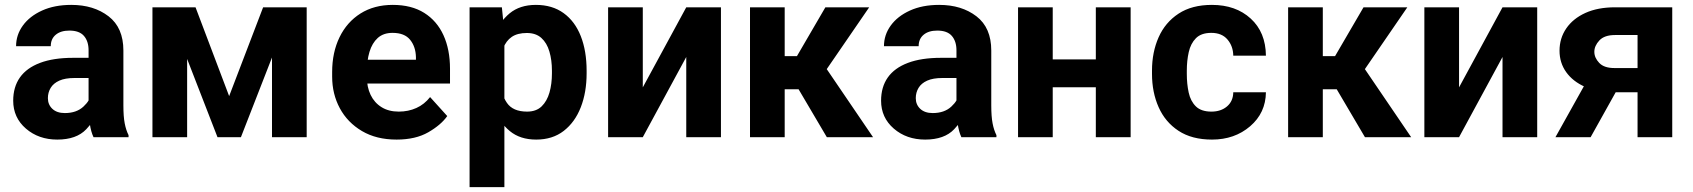

<svg xmlns="http://www.w3.org/2000/svg" viewBox="-20 -558 6887 781"><path d="M340.3 -121.1V-353.5Q340.3 -390.1 321.5 -411.9Q302.7 -433.6 262.2 -433.6Q227.1 -433.6 206.8 -416.7Q186.5 -399.9 186.5 -370.1H45.4Q45.4 -416 73 -454.1Q100.6 -492.2 151.1 -515.1Q201.7 -538.1 270 -538.1Q361.3 -538.1 421.6 -491.7Q481.9 -445.3 481.9 -352.5V-128.9Q481.9 -84 487.3 -56.2Q492.7 -28.3 502.9 -8.3V0H360.4Q350.1 -21.5 345.2 -54.7Q340.3 -87.9 340.3 -121.1ZM358.9 -322.8 359.9 -240.7H282.7Q245.1 -240.7 221.2 -230Q197.3 -219.2 186 -200.4Q174.8 -181.6 174.8 -158.7Q174.8 -132.3 193.1 -115.2Q211.4 -98.1 243.7 -98.1Q291 -98.1 319.3 -124.3Q347.7 -150.4 347.7 -174.3L385.3 -112.8Q370.6 -74.2 330.8 -32.2Q291 9.8 212.9 9.8Q137.2 9.8 85.4 -34.9Q33.7 -79.6 33.7 -148.4Q33.7 -204.1 61 -242.9Q88.4 -281.7 142.8 -302.2Q197.3 -322.8 277.3 -322.8Z M912.1 -167 1050.3 -528.3H1166L960 0H864.7L659.7 -528.3H775.4ZM741.2 -528.3V0H600.1V-528.3ZM1086.4 0V-528.3H1227.5V0Z M1593.3 9.8Q1511.2 9.8 1452.4 -24.9Q1393.6 -59.6 1362.3 -117.7Q1331.1 -175.8 1331.1 -246.1V-265.1Q1331.1 -344.7 1361.1 -406.5Q1391.1 -468.3 1446.5 -503.2Q1502 -538.1 1577.6 -538.1Q1653.8 -538.1 1705.6 -505.6Q1757.3 -473.1 1783.9 -414.8Q1810.5 -356.4 1810.5 -278.3V-218.3H1391.6V-314.9H1671.9V-325.7Q1670.9 -368.2 1648.2 -396.2Q1625.5 -424.3 1576.7 -424.3Q1539.6 -424.3 1516.6 -403.6Q1493.7 -382.8 1482.9 -346.9Q1472.2 -311 1472.2 -265.1V-246.1Q1472.2 -204.1 1487.5 -172.1Q1502.9 -140.1 1532 -122.1Q1561 -104 1602.1 -104Q1641.1 -104 1673.6 -118.7Q1706.1 -133.3 1729.5 -163.1L1799.3 -85.9Q1773.9 -49.8 1722.2 -20Q1670.4 9.8 1593.3 9.8Z M2031.7 -426.8V203.1H1890.1V-528.3H2021.5ZM2366.2 -270V-259.8Q2366.2 -182.6 2342.5 -121.8Q2318.8 -61 2273.2 -25.6Q2227.5 9.8 2161.1 9.8Q2095.7 9.8 2053.7 -24.9Q2011.7 -59.6 1988.3 -118.7Q1964.8 -177.7 1955.1 -251V-271.5Q1964.8 -348.6 1988 -408.9Q2011.2 -469.2 2053 -503.7Q2094.7 -538.1 2159.7 -538.1Q2226.6 -538.1 2272.7 -504.6Q2318.8 -471.2 2342.5 -410.9Q2366.2 -350.6 2366.2 -270ZM2225.1 -259.8V-270Q2225.1 -313.5 2214.8 -348.4Q2204.6 -383.3 2182.1 -403.6Q2159.7 -423.8 2123 -423.8Q2085 -423.8 2061.8 -408Q2038.6 -392.1 2027.3 -362.5Q2016.1 -333 2014.2 -292V-230Q2017.6 -175.3 2042 -139.6Q2066.4 -104 2124 -104Q2161.1 -104 2183.1 -125.2Q2205.1 -146.5 2215.1 -181.6Q2225.1 -216.8 2225.1 -259.8Z M2594.7 -202.6 2771.5 -528.3H2912.6V0H2771.5V-326.2L2594.7 0H2453.6V-528.3H2594.7Z M3171.9 -528.3V0H3030.8V-528.3ZM3515.6 -528.3 3286.6 -194.8H3146L3128.4 -329.6H3221.7L3337.4 -528.3ZM3343.3 0 3212.9 -221.2 3334 -290 3531.3 0Z M3870.6 -121.1V-353.5Q3870.6 -390.1 3851.8 -411.9Q3833 -433.6 3792.5 -433.6Q3757.3 -433.6 3737.1 -416.7Q3716.8 -399.9 3716.8 -370.1H3575.7Q3575.7 -416 3603.3 -454.1Q3630.9 -492.2 3681.4 -515.1Q3731.9 -538.1 3800.3 -538.1Q3891.6 -538.1 3951.9 -491.7Q4012.2 -445.3 4012.2 -352.5V-128.9Q4012.2 -84 4017.6 -56.2Q4022.9 -28.3 4033.2 -8.3V0H3890.6Q3880.4 -21.5 3875.5 -54.7Q3870.6 -87.9 3870.6 -121.1ZM3889.2 -322.8 3890.1 -240.7H3813Q3775.4 -240.7 3751.5 -230Q3727.5 -219.2 3716.3 -200.4Q3705.1 -181.6 3705.1 -158.7Q3705.1 -132.3 3723.4 -115.2Q3741.7 -98.1 3773.9 -98.1Q3821.3 -98.1 3849.6 -124.3Q3877.9 -150.4 3877.9 -174.3L3915.5 -112.8Q3900.9 -74.2 3861.1 -32.2Q3821.3 9.8 3743.2 9.8Q3667.5 9.8 3615.7 -34.9Q3564 -79.6 3564 -148.4Q3564 -204.1 3591.3 -242.9Q3618.7 -281.7 3673.1 -302.2Q3727.5 -322.8 3807.6 -322.8Z M4482.9 -316.4V-203.1H4216.3V-316.4ZM4262.2 -528.3V0H4121.1V-528.3ZM4579.1 -528.3V0H4437.5V-528.3Z M4907.7 -104Q4946.3 -104 4971.2 -125.2Q4996.1 -146.5 4996.6 -182.6H5129.4Q5128.4 -98.6 5065.2 -44.4Q5002 9.8 4910.2 9.8Q4828.1 9.8 4773.9 -25.9Q4719.7 -61.5 4692.9 -122.1Q4666 -182.6 4666 -257.3V-271Q4666 -345.7 4692.9 -406.3Q4719.7 -466.8 4773.9 -502.4Q4828.1 -538.1 4909.7 -538.1Q5006.8 -538.1 5067.6 -482.4Q5128.4 -426.8 5129.4 -331.5H4996.6Q4996.1 -370.1 4973.1 -397.2Q4950.2 -424.3 4907.2 -424.3Q4866.2 -424.3 4844.7 -402.6Q4823.2 -380.9 4815.4 -345.7Q4807.6 -310.5 4807.6 -271V-257.3Q4807.6 -216.8 4815.2 -181.6Q4822.8 -146.5 4844.5 -125.2Q4866.2 -104 4907.7 -104Z M5360.8 -528.3V0H5219.7V-528.3ZM5704.6 -528.3 5475.6 -194.8H5335L5317.4 -329.6H5410.6L5526.4 -528.3ZM5532.2 0 5401.9 -221.2 5523 -290 5720.2 0Z M5915 -202.6 6091.8 -528.3H6232.9V0H6091.8V-326.2L5915 0H5773.9V-528.3H5915Z M6455.1 -265.1H6598.1L6450.2 0H6307.1ZM6549.3 -528.3H6782.2V0H6641.1V-415.5H6549.3Q6506.3 -415.5 6485.8 -393.6Q6465.3 -371.6 6465.3 -347.2Q6465.3 -323.2 6485.1 -302.2Q6504.9 -281.2 6546.9 -281.2H6692.9V-182.6H6546.9Q6477.5 -182.6 6427.7 -204.6Q6377.9 -226.6 6350.8 -264.6Q6323.7 -302.7 6323.7 -351.6Q6323.7 -402.3 6351.1 -442.4Q6378.4 -482.4 6429 -505.4Q6479.5 -528.3 6549.3 -528.3Z"/></svg>

Font: RobotoDEMO
Style: Regular
Weight: 400
Designer: Christian Robertson
Foundry: Google
Version: Version 2.136